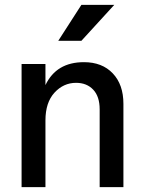

<svg xmlns="http://www.w3.org/2000/svg" viewBox="-20 -770 591 790"><path d="M167 -506.8H68.8V0H167V-274.9Q167 -348.1 204.1 -388.7Q241.2 -429.2 293 -429.2Q336.9 -429.2 363.5 -401.1Q390.1 -373 390.1 -319.8V0H487.8V-342.8Q487.8 -421.9 444.1 -468Q400.4 -514.2 325.2 -514.2Q211.9 -514.2 167 -419.9ZM314.9 -750 219.7 -602.1H314.9L450.2 -750Z"/></svg>

Font: FAU Chimera Medium
Style: Regular
Weight: 500
Version: Version 1.002;hotconv 1.0.117;makeotfexe 2.5.65602